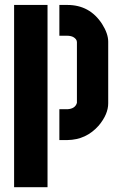

<svg xmlns="http://www.w3.org/2000/svg" viewBox="-20 -577 510 791"><path d="M224.6 0V-127H257.8Q290 -128.9 296.9 -153.3V-403.3Q296.9 -416 281.2 -424.8Q270.5 -429.7 257.8 -429.7H224.6V-556.6H257.8Q349.6 -556.6 400.4 -478.5Q425.8 -438.5 425.8 -405.3V-151.4Q425.8 -106.4 386.7 -59.6Q335 -1 257.8 0ZM38.1 194.3V-556.6H175.8V194.3Z"/></svg>

Font: Post No Bills Colombo
Style: ExtraBold
Weight: 900
Designer: Kosala Senevirathne, Siva Puranthara, Lasantha Premarathna, Tharique Azeez
Foundry: Mooniak
Version: Version 1.220 ; ttfautohint (v1.5)